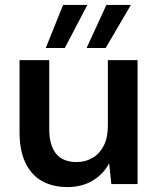

<svg xmlns="http://www.w3.org/2000/svg" viewBox="-20 -744 643 776"><path d="M253 12Q192 12 148.5 -13Q105 -38 82 -87.5Q59 -137 59 -210V-501H179V-222Q179 -157 206.5 -123Q234 -89 290 -89Q326 -89 355 -106.5Q384 -124 400 -156.5Q416 -189 416 -236V-501H536V0H430L421 -84Q398 -40 354.5 -14Q311 12 253 12ZM330 -550 410 -724H509L407 -550ZM165 -550 235 -724H333L242 -550Z"/></svg>

Font: DM Sans 17pt SemiBold
Style: Regular
Weight: 600
Version: Version 4.004;gftools[0.9.30]